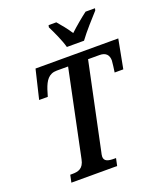

<svg xmlns="http://www.w3.org/2000/svg" viewBox="-165 -1039 977 1147"><g transform="rotate(-20 323.0 -465.5)"><path d="M340 -771H449C484 -819 540 -880 574 -918L577 -931H517C486 -908 437 -867 404 -836C385 -867 352 -907 331 -931H282L279 -918C298 -880 328 -816 340 -771ZM88 0H379L389 -47H377C340 -47 314 -53 314 -83C314 -90 316 -100 320 -117L434 -659H507C548 -659 565 -637 565 -603C565 -595 558 -542 556 -530H611L646 -714H120L76 -530H131L144 -573C161 -623 183 -659 235 -659H307L193 -111C182 -54 148 -47 111 -47H98Z"/></g></svg>

Font: Noto Serif Condensed SemiBold
Style: Italic
Weight: 600
Width: 3
Italic angle: -12°
Designer: Monotype Design Team
Foundry: Monotype Imaging Inc.
Version: Version 2.014